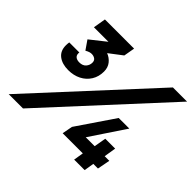

<svg xmlns="http://www.w3.org/2000/svg" viewBox="-160 -906 1112 1112"><g transform="rotate(45 396.0 -350.0)"><path d="M31 0 676 -700H792L148 0ZM567 0 577 -61H412L424 -125L579 -353H666L523 -139H596L609 -213H690L678 -139H716L701 -61H663L653 0ZM176 -342Q126 -342 95.5 -365.5Q65 -389 65 -434Q65 -440 65.5 -446.5Q66 -453 67 -460H150Q149 -459 149 -456.5Q149 -454 149 -452Q149 -436 160 -427.5Q171 -419 190 -419Q217 -419 231 -435Q245 -451 245 -472Q245 -489 233.5 -497Q222 -505 206 -505Q199 -505 190 -502.5Q181 -500 167 -492L129 -547L225 -623H106L119 -700H358L346 -632L266 -571Q293 -561 311 -538.5Q329 -516 329 -483Q329 -441 309 -409Q289 -377 254.5 -359.5Q220 -342 176 -342Z"/></g></svg>

Font: Rethink Sans ExtraBold
Style: Italic
Weight: 800
Italic angle: -10°
Designer: The Rethink Sans project authors (Hans Thiessen). DM Sans designed by Colophon Foundry.
Foundry: Rethink Communications LLC
Version: Version 1.001